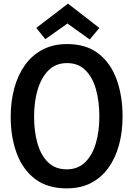

<svg xmlns="http://www.w3.org/2000/svg" viewBox="-20 -1025 736 1059"><path d="M348 14Q242 14 174 -37.5Q106 -89 72.5 -178.5Q39 -268 39 -381Q39 -466 59 -539Q79 -612 118 -666.5Q157 -721 215.5 -751.5Q274 -782 350 -782Q455 -782 522.5 -730Q590 -678 623 -587.5Q656 -497 656 -382Q656 -298 636.5 -226Q617 -154 578.5 -100Q540 -46 482.5 -16Q425 14 348 14ZM348 -91Q410 -91 450 -130.5Q490 -170 509 -236Q528 -302 528 -381Q528 -465 509.5 -531.5Q491 -598 451.5 -637.5Q412 -677 350 -677Q287 -677 247 -636.5Q207 -596 187.5 -529.5Q168 -463 168 -382Q168 -301 186.5 -235Q205 -169 245 -130Q285 -91 348 -91ZM528 -871 475 -807 344 -901H360L230 -809L180 -871L355 -1005Z"/></svg>

Font: Yaldevi SemiBold
Style: Regular
Weight: 600
Designer: Sol Matas, Rajitha Manaperi, Kosala Senevirathne
Foundry: Mooniak
Version: Version 1.100